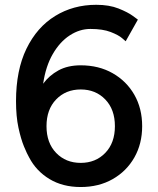

<svg xmlns="http://www.w3.org/2000/svg" viewBox="-20 -753 646 784"><path d="M373 -733.4Q425.8 -733.4 463.9 -718.3Q502 -703.1 522.5 -688Q543 -672.9 543 -672.9L493.2 -584.5Q493.2 -584.5 478.5 -597.2Q463.9 -609.9 431.9 -622.3Q399.9 -634.8 349.1 -634.8Q305.2 -634.8 264.9 -608.6Q224.6 -582.5 195.6 -532.5Q166.5 -482.4 156.2 -411.1Q180.7 -444.8 218.8 -465.6Q256.8 -486.3 309.6 -486.3Q383.3 -486.3 439.9 -454.1Q496.6 -421.9 528.6 -366Q560.5 -310.1 560.5 -237.8Q560.5 -166 528.6 -109.9Q496.6 -53.7 439.9 -21.5Q383.3 10.7 309.6 10.7Q235.8 10.7 181.9 -22Q127.9 -54.7 99.1 -109.9Q90.8 -124 78.1 -154.5Q65.4 -185.1 55.4 -231.4Q45.4 -277.8 45.4 -339.8Q45.4 -466.3 88.1 -554.2Q130.9 -642.1 205.1 -687.7Q279.3 -733.4 373 -733.4ZM169.9 -237.8Q169.9 -169.4 209.2 -128.7Q248.5 -87.9 309.6 -87.9Q370.6 -87.9 409.9 -128.7Q449.2 -169.4 449.2 -237.8Q449.2 -306.2 409.9 -346.9Q370.6 -387.7 309.6 -387.7Q248.5 -387.7 209.2 -346.9Q169.9 -306.2 169.9 -237.8Z"/></svg>

Font: Giphurs Medium
Style: Regular
Weight: 500
Version: Version 0.920; ttfautohint (v1.8.4.7-5d5b)